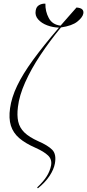

<svg xmlns="http://www.w3.org/2000/svg" viewBox="-20 -821 476 1049"><path d="M187 208 183 203Q217 171 235 142.5Q253 114 259 83Q265 50 242.5 28.5Q220 7 175 -13Q118 -38 85 -66.5Q52 -95 39.5 -134.5Q27 -174 35 -230Q43 -288 73.5 -352Q104 -416 160.5 -493.5Q217 -571 302 -670Q269 -671 238 -682.5Q207 -694 188.5 -715Q170 -736 175 -763Q178 -784 193.5 -793Q209 -802 228 -801Q227 -759 246.5 -722.5Q266 -686 311 -681Q331 -704 353 -729Q375 -754 398 -780Q422 -778 430 -769Q438 -760 435 -746Q431 -726 402.5 -703Q374 -680 313 -671Q252 -597 201 -520.5Q150 -444 117.5 -371Q85 -298 78 -237Q72 -191 79.5 -157Q87 -123 113 -97.5Q139 -72 190 -49Q241 -27 265 -3Q289 21 280 72Q274 105 250.5 140.5Q227 176 187 208Z"/></svg>

Font: Noto Serif Display Condensed ExtraLight
Style: Italic
Weight: 200
Width: 3
Italic angle: -12°
Designer: Monotype Design Team
Foundry: Monotype Imaging Inc.
Version: Version 2.009